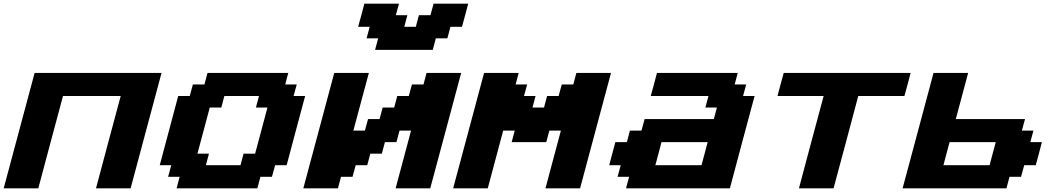

<svg xmlns="http://www.w3.org/2000/svg" viewBox="-20 -1020 5721 1040"><path d="M500 0H687.5Q715.3 -104 771.2 -312.3Q827.1 -520.5 855 -625H167.5Q139.6 -520.5 83.7 -312.3Q27.8 -104 0 0H187.5Q209.5 -83 254.2 -250Q298.8 -417 321.3 -500H633.8Q611.3 -417 566.7 -250Q522 -83 500 0Z M936.5 0H1374L1390.6 -62.5H1453.1L1470.2 -125H1532.7Q1549.3 -187.5 1582.5 -312.5Q1615.7 -437.5 1632.8 -500H1570.3L1587.4 -562.5H1524.9L1541.5 -625H1104L1087.4 -562.5H1024.9L1007.8 -500H945.3Q928.7 -437.5 895.3 -312.5Q861.8 -187.5 845.2 -125H907.7L890.6 -62.5H953.1ZM1282.7 -125H1095.2L1111.8 -187.5H1049.3Q1060.5 -229 1082.8 -312.3Q1105 -395.5 1116.2 -437.5H1178.7L1195.3 -500H1382.8L1366.2 -437.5H1428.7Q1417.5 -396 1395.3 -312.5Q1373 -229 1361.8 -187.5H1299.3Z M2123 0H2310.5Q2338.4 -104 2394.3 -312.3Q2450.2 -520.5 2478 -625H2290.5L2273.9 -562.5H2211.4L2194.3 -500H2131.8L2115.2 -437.5H2052.7L2036.1 -375H1973.6L1956.5 -312.5H1894L1978 -625H1790.5Q1762.7 -520.5 1706.8 -312.3Q1650.9 -104 1623 0H1810.5L1827.1 -62.5H1889.6L1906.7 -125H1969.2L1985.8 -187.5H2048.3L2064.9 -250H2127.4L2144 -312.5H2206.5ZM2011.7 -750H2324.2L2340.8 -812.5H2403.3L2419.9 -875H2482.4Q2488.3 -896 2499.5 -937.5Q2510.7 -979 2516.1 -1000H2328.6L2311.5 -937.5H2249L2232.4 -875H2169.9L2186.5 -937.5H2124L2141.1 -1000H1953.6Q1948.2 -979 1937 -937.3Q1925.8 -895.5 1919.9 -875H1982.4L1965.8 -812.5H2028.3Z M2934.6 0H3122.1Q3149.9 -104 3205.8 -312.3Q3261.7 -520.5 3289.6 -625H3102.1L3085.4 -562.5H3022.9L3005.9 -500H2943.4L2926.8 -437.5H2864.3L2880.9 -500H2818.4L2835.4 -562.5H2772.9L2789.6 -625H2602.1Q2574.2 -520.5 2518.3 -312.3Q2462.4 -104 2434.6 0H2622.1L2705.6 -312.5H2768.1L2751.5 -250H2939L2955.6 -312.5H3018.1Z M3371.1 0H3933.6Q3955.6 -83 4000.2 -250Q4044.9 -417 4067.4 -500H4004.9L4022 -562.5H3959.5L3976.1 -625H3538.6Q3533.2 -604 3522 -562.3Q3510.7 -520.5 3504.9 -500H3817.4L3800.8 -437.5H3863.3L3846.7 -375H3471.7L3454.6 -312.5H3392.1L3375.5 -250H3313Q3307.6 -229 3296.4 -187.3Q3285.2 -145.5 3279.8 -125H3342.3L3325.2 -62.5H3387.7ZM3779.8 -125H3529.8Q3535.6 -145.5 3546.6 -187.3Q3557.6 -229 3563 -250H3813Q3807.6 -229 3796.6 -187.3Q3785.6 -145.5 3779.8 -125Z M4307.6 0H4495.1Q4517.6 -83 4562.3 -250Q4606.9 -417 4628.9 -500H4878.9Q4884.8 -520.5 4896 -562.3Q4907.2 -604 4912.6 -625H4225.1Q4219.2 -604 4208 -562.3Q4196.8 -520.5 4191.4 -500H4441.4Q4418.9 -417 4374.3 -250Q4329.6 -83 4307.6 0Z M4869.1 0H5431.6L5448.2 -62.5H5510.7L5527.8 -125H5590.3Q5596.2 -145.5 5607.2 -187.3Q5618.2 -229 5623.5 -250H5561L5577.6 -312.5H5515.1L5532.2 -375H5157.2Q5168.5 -416.5 5190.7 -500Q5212.9 -583.5 5224.1 -625H5036.6Q5008.8 -520.5 4952.9 -312.3Q4897 -104 4869.1 0ZM5340.3 -125H5090.3Q5095.7 -145.5 5106.7 -187.3Q5117.7 -229 5123.5 -250H5373.5Q5367.7 -229 5356.7 -187.3Q5345.7 -145.5 5340.3 -125Z"/></svg>

Font: Faithful 32x
Style: SemiboldOblique
Weight: 400
Foundry: Faithful Resource Pack
Version: Version 1.0; January 27, 2023